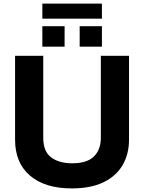

<svg xmlns="http://www.w3.org/2000/svg" viewBox="-20 -1040 817 1070"><path d="M216 -936V-1020H548V-936ZM216 -780V-894H340V-780ZM424 -780V-894H548V-780ZM64 -262V-729H221V-272Q221 -196 265 -163Q309 -130 382 -130Q465 -130 503.5 -168Q542 -206 542 -272V-729H699V-262Q699 -181 663 -119.5Q627 -58 556 -24Q485 10 380 10Q231 10 147.5 -61Q64 -132 64 -262Z"/></svg>

Font: BDO Grotesk
Style: Bold
Weight: 700
Designer: Deni Anggara
Foundry: Lokal Container
Version: Version 2.000